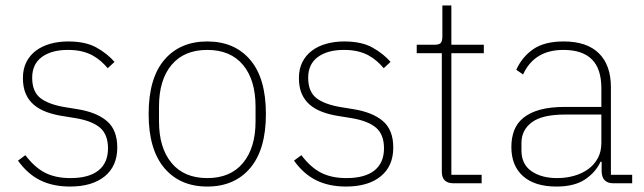

<svg xmlns="http://www.w3.org/2000/svg" viewBox="-20 -672 2360 704"><path d="M237 12Q174 12 127.5 -11Q81 -34 46 -83L73 -103Q107 -58 145.5 -38.5Q184 -19 238 -19Q306 -19 341 -47Q376 -75 376 -128Q376 -179 346.5 -204Q317 -229 256 -239L213 -246Q179 -251 151.5 -261Q124 -271 104.5 -287.5Q85 -304 74.5 -328Q64 -352 64 -386Q64 -419 76.5 -444Q89 -469 111.5 -486Q134 -503 164.5 -511.5Q195 -520 230 -520Q294 -520 334 -497.5Q374 -475 400 -445L375 -422Q364 -435 350.5 -447Q337 -459 320 -468.5Q303 -478 280.5 -483.5Q258 -489 229 -489Q169 -489 133.5 -463Q98 -437 98 -387Q98 -336 128 -312.5Q158 -289 219 -279L262 -272Q333 -261 371.5 -228.5Q410 -196 410 -131Q410 -63 364 -25.5Q318 12 237 12Z M740 12Q640 12 582.5 -56Q525 -124 525 -254Q525 -385 582.5 -452.5Q640 -520 740 -520Q840 -520 897.5 -452.5Q955 -385 955 -254Q955 -124 897.5 -56Q840 12 740 12ZM740 -19Q825 -19 871 -74.5Q917 -130 917 -227V-281Q917 -379 871 -434Q825 -489 740 -489Q655 -489 609 -434Q563 -379 563 -281V-227Q563 -130 609 -74.5Q655 -19 740 -19Z M1249 12Q1186 12 1139.5 -11Q1093 -34 1058 -83L1085 -103Q1119 -58 1157.5 -38.5Q1196 -19 1250 -19Q1318 -19 1353 -47Q1388 -75 1388 -128Q1388 -179 1358.5 -204Q1329 -229 1268 -239L1225 -246Q1191 -251 1163.5 -261Q1136 -271 1116.5 -287.5Q1097 -304 1086.5 -328Q1076 -352 1076 -386Q1076 -419 1088.5 -444Q1101 -469 1123.5 -486Q1146 -503 1176.5 -511.5Q1207 -520 1242 -520Q1306 -520 1346 -497.5Q1386 -475 1412 -445L1387 -422Q1376 -435 1362.5 -447Q1349 -459 1332 -468.5Q1315 -478 1292.5 -483.5Q1270 -489 1241 -489Q1181 -489 1145.5 -463Q1110 -437 1110 -387Q1110 -336 1140 -312.5Q1170 -289 1231 -279L1274 -272Q1345 -261 1383.5 -228.5Q1422 -196 1422 -131Q1422 -63 1376 -25.5Q1330 12 1249 12Z M1643 0Q1600 0 1600 -42V-477H1508V-508H1574Q1591 -508 1596.5 -515Q1602 -522 1602 -539V-652H1635V-508H1754V-477H1635V-31H1746V0Z M2229 0Q2188 0 2186 -42V-79H2182Q2164 -40 2125 -14Q2086 12 2020 12Q1941 12 1898 -26Q1855 -64 1855 -133Q1855 -166 1865 -193Q1875 -220 1898.5 -239.5Q1922 -259 1959.5 -269.5Q1997 -280 2052 -280H2185V-348Q2185 -420 2150 -454.5Q2115 -489 2046 -489Q1939 -489 1898 -399L1873 -416Q1894 -463 1935 -491.5Q1976 -520 2047 -520Q2132 -520 2176 -476.5Q2220 -433 2220 -352V-31H2298V0ZM2023 -19Q2056 -19 2085.5 -27.5Q2115 -36 2137 -52Q2159 -68 2172 -92Q2185 -116 2185 -148V-252H2052Q1968 -252 1930 -223.5Q1892 -195 1892 -148V-120Q1892 -70 1928.5 -44.5Q1965 -19 2023 -19Z"/></svg>

Font: IBM Plex Sans Arabic ExtLt
Style: Regular
Weight: 200
Designer: Mike Abbink, Paul van der Laan, Pieter van Rosmalen, Wael Morcos, Khajak Apelian
Foundry: Bold Monday
Version: Version 1.2